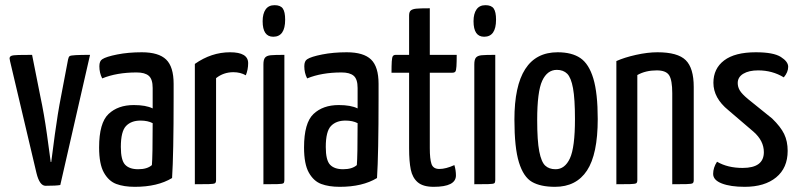

<svg xmlns="http://www.w3.org/2000/svg" viewBox="-20 -712 3092 742"><path d="M17 -486Q17 -493 23.5 -496Q30 -499 51.5 -499.5Q73 -500 104 -500L136 -339Q150 -274 161.5 -192.5Q173 -111 176 -86H178Q181 -111 192 -192.5Q203 -274 216 -340L243 -482Q245 -492 249 -495Q253 -498 273.5 -499Q294 -500 328 -500L213 3Q198 6 156 6Q133 6 121 -43L19 -475Q17 -485 17 -486Z M645 -24Q589 10 501 10Q459 10 429.5 -1Q400 -12 381.5 -45Q363 -78 363 -142Q363 -237 399.5 -271.5Q436 -306 497 -306Q544 -306 570 -293V-372Q570 -406 555 -419Q540 -432 508 -432Q431 -432 375 -409Q364 -430 364 -456Q364 -476 375 -483Q390 -493 433 -501.5Q476 -510 528 -510Q593 -510 622 -482Q651 -454 651 -388V-335Q651 -115 645 -24ZM523 -246Q487 -246 467 -225Q447 -204 447 -144Q447 -93 463.5 -75.5Q480 -58 514 -58Q549 -58 567 -74Q570 -108 570 -236Q551 -246 523 -246Z M869 -510Q939 -510 939 -468Q939 -443 930 -421Q909 -433 882 -433Q844 -433 815 -410V-16Q815 -7 811 -4Q807 -1 787 -0.5Q767 0 733 0V-465Q797 -510 869 -510Z M1041 -692Q1064 -692 1073 -679Q1082 -666 1082 -636Q1082 -570 1036 -570Q995 -570 995 -630Q995 -659 1006.5 -675.5Q1018 -692 1041 -692ZM998 0V-463Q998 -482 1004.5 -489.5Q1011 -497 1026 -498.5Q1041 -500 1079 -500V-16Q1079 -7 1075.5 -4Q1072 -1 1052 -0.5Q1032 0 998 0Z M1437 -24Q1381 10 1293 10Q1251 10 1221.5 -1Q1192 -12 1173.5 -45Q1155 -78 1155 -142Q1155 -237 1191.5 -271.5Q1228 -306 1289 -306Q1336 -306 1362 -293V-372Q1362 -406 1347 -419Q1332 -432 1300 -432Q1223 -432 1167 -409Q1156 -430 1156 -456Q1156 -476 1167 -483Q1182 -493 1225 -501.5Q1268 -510 1320 -510Q1385 -510 1414 -482Q1443 -454 1443 -388V-335Q1443 -115 1437 -24ZM1315 -246Q1279 -246 1259 -225Q1239 -204 1239 -144Q1239 -93 1255.5 -75.5Q1272 -58 1306 -58Q1341 -58 1359 -74Q1362 -108 1362 -236Q1343 -246 1315 -246Z M1510 -500H1561V-652Q1561 -666 1567.5 -671.5Q1574 -677 1588.5 -678.5Q1603 -680 1641 -680V-500H1745Q1745 -473 1744 -456Q1743 -439 1739.5 -435Q1736 -431 1728 -431H1641V-139Q1641 -98 1647.5 -78.5Q1654 -59 1678 -59Q1703 -59 1736 -74Q1742 -54 1742 -34Q1742 10 1656 10Q1615 10 1594.5 -7.5Q1574 -25 1567.5 -56.5Q1561 -88 1561 -139V-431H1493Q1493 -458 1494 -474.5Q1495 -491 1498.5 -495.5Q1502 -500 1510 -500Z M1856 -692Q1879 -692 1888 -679Q1897 -666 1897 -636Q1897 -570 1851 -570Q1810 -570 1810 -630Q1810 -659 1821.5 -675.5Q1833 -692 1856 -692ZM1813 0V-463Q1813 -482 1819.5 -489.5Q1826 -497 1841 -498.5Q1856 -500 1894 -500V-16Q1894 -7 1890.5 -4Q1887 -1 1867 -0.5Q1847 0 1813 0Z M2135 -510Q2190 -510 2223 -487.5Q2256 -465 2273 -408.5Q2290 -352 2290 -252Q2290 -116 2248.5 -53Q2207 10 2125 10Q2069 10 2036 -9Q2003 -28 1985.5 -84.5Q1968 -141 1968 -250Q1968 -510 2135 -510ZM2127 -58Q2163 -58 2182.5 -100Q2202 -142 2202 -252Q2202 -330 2194.5 -371Q2187 -412 2172 -427Q2157 -442 2132 -442Q2095 -442 2075.5 -400Q2056 -358 2056 -248Q2056 -168 2064 -127Q2072 -86 2087 -72Q2102 -58 2127 -58Z M2521 -510Q2599 -510 2630 -479.5Q2661 -449 2661 -376V-16Q2661 -7 2657 -4Q2653 -1 2632.5 -0.5Q2612 0 2578 0V-352Q2578 -402 2566 -421Q2554 -440 2518 -440Q2475 -440 2443 -422V-16Q2443 -7 2439 -4Q2435 -1 2415 -0.5Q2395 0 2362 0V-476Q2393 -490 2438 -500Q2483 -510 2521 -510Z M2737 -392Q2737 -447 2778.5 -478.5Q2820 -510 2901 -510Q2969 -510 2997.5 -492Q3026 -474 3026 -454Q3026 -433 3009 -413Q2965 -440 2910 -440Q2874 -440 2852.5 -427Q2831 -414 2831 -391Q2831 -376 2839 -362.5Q2847 -349 2871 -329L2964 -254Q2997 -222 3010.5 -194Q3024 -166 3024 -129Q3024 -63 2979.5 -26.5Q2935 10 2858 10Q2803 10 2769.5 -3Q2736 -16 2736 -40Q2736 -64 2751 -87Q2792 -63 2850 -63Q2932 -63 2932 -124Q2932 -168 2892 -203L2795 -286Q2737 -333 2737 -392Z"/></svg>

Font: Yanone Kaffeesatz
Style: Regular
Weight: 400
Designer: Yanone (Cyrillic: Daniel Pouzeot & Huerta Tipografica)
Foundry: Yanone
Version: Version 1.100;PS 001.100;hotconv 1.0.70;makeotf.lib2.5.58329